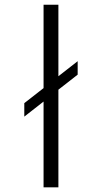

<svg xmlns="http://www.w3.org/2000/svg" viewBox="-20 -802 436 822"><path d="M230 -475.6 312.5 -540V-482.4L230 -418V0H166.5V-367.2L84 -302.7V-360.4L166.5 -424.8V-781.7H230Z"/></svg>

Font: Spartan MB
Style: Regular
Weight: 400
Designer: Matt Bailey, Mirko Velimirovic
Foundry: Matt Bailey
Version: Version 1.005